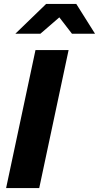

<svg xmlns="http://www.w3.org/2000/svg" viewBox="-20 -954 502 974"><path d="M11 0 160 -700H328L179 0ZM345 -783 281 -866 185 -783H58L214 -934H367L462 -783Z"/></svg>

Font: Red Hat Text
Style: Bold Italic
Weight: 700
Italic angle: -12°
Designer: Pentagram / MCKL
Foundry: Pentagram / MCKL
Version: Version 1.003; Red Hat Text Bold Italic